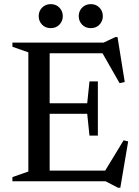

<svg xmlns="http://www.w3.org/2000/svg" viewBox="-20 -876 672 928"><path d="M40 0V-20L117 -47V-623L40 -650V-670H480.5L538 -697H548L583 -479.5L558 -474L475.5 -618.5H220V-377H401.5L412.5 -482.5H453V-220.5H412.5L401.5 -326H220V-51.5H488.5L577.5 -198L599.5 -192.5L561.5 31.5H550.5L490 0ZM225 -740Q199.5 -740 183.2 -757Q167 -774 167 -798Q167 -822 183.2 -839Q199.5 -856 225 -856Q251 -856 267.2 -839Q283.5 -822 283.5 -798Q283.5 -774 267.2 -757Q251 -740 225 -740ZM419 -740Q393 -740 376.8 -757Q360.5 -774 360.5 -798Q360.5 -822 376.8 -839Q393 -856 419 -856Q444.5 -856 460.8 -839Q477 -822 477 -798Q477 -774 460.8 -757Q444.5 -740 419 -740Z"/></svg>

Font: Newsreader Text Medium
Style: Regular
Weight: 500
Designer: Hugues Gentile
Foundry: Production Type
Version: Version 1.001